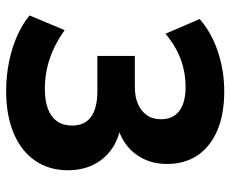

<svg xmlns="http://www.w3.org/2000/svg" viewBox="-84 -672 767 640"><g transform="rotate(90 300.0 -352.5)"><path d="M283 11Q234 11 187 1.5Q140 -8 100.5 -25.5Q61 -43 32 -67L81 -184Q127 -151 175.5 -134.5Q224 -118 277 -118Q317 -118 344 -128.5Q371 -139 385 -159Q399 -179 399 -209Q399 -251 370 -272Q341 -293 285 -293H167V-418H270Q304 -418 327.5 -428.5Q351 -439 364.5 -458Q378 -477 378 -505Q378 -545 350.5 -566Q323 -587 271 -587Q221 -587 177 -570.5Q133 -554 93 -520L44 -634Q88 -673 152 -694.5Q216 -716 285 -716Q361 -716 415 -693Q469 -670 498 -627.5Q527 -585 527 -525Q527 -463 492.5 -418.5Q458 -374 397 -359V-372Q445 -364 478.5 -340Q512 -316 530 -279Q548 -242 548 -195Q548 -132 516 -85.5Q484 -39 424.5 -14Q365 11 283 11Z"/></g></svg>

Font: Nunito Sans 12pt ExtraBold
Style: Regular
Weight: 800
Designer: Vernon Adams
Foundry: Vernon Adams
Version: Version 3.101;gftools[0.9.27]